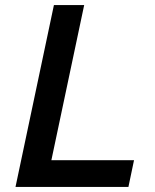

<svg xmlns="http://www.w3.org/2000/svg" viewBox="-20 -735 611 755"><path d="M41 0 192 -715H311L182 -105H507L485 0Z"/></svg>

Font: Wix Madefor Text SemiBold
Style: Italic
Weight: 600
Italic angle: -12°
Designer: Dalton Maag Ltd
Foundry: Dalton Maag Ltd
Version: Version 3.100